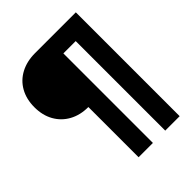

<svg xmlns="http://www.w3.org/2000/svg" viewBox="-243 -841 1157 1157"><g transform="rotate(-45 335.5 -262.5)"><path d="M256 180V-248Q187 -248 135 -276.5Q83 -305 54 -356.5Q25 -408 25 -477Q25 -546 54 -597.5Q83 -649 136 -677Q189 -705 259 -705H606V180H483V-583H378V180Z"/></g></svg>

Font: Mulish Black
Style: Regular
Weight: 900
Designer: Vernon Adams
Foundry: Vernon Adams
Version: Version 3.603; ttfautohint (v1.8.3)